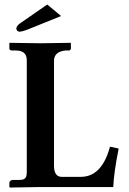

<svg xmlns="http://www.w3.org/2000/svg" viewBox="-20 -839 578 861"><path d="M191.9 -818.8 253.9 -767.1 109.9 -709Q81.5 -697.3 66.9 -696.8Q53.7 -698.7 53.2 -711.9Q55.2 -723.1 67.9 -732.9ZM100.1 -568.8Q100.1 -606.9 62.5 -611.8Q54.2 -612.8 44.9 -612.8H30.8Q22.9 -614.3 22 -621.1V-645L23.9 -647Q24.9 -647 161.1 -645L295.9 -647L297.9 -645V-621.1Q296.4 -614.3 291 -612.8H275.9Q224.1 -608.4 222.2 -568.8V-91.8Q223.6 -46.9 255.9 -45.9H341.8Q434.6 -45.9 471.2 -174.3Q472.2 -178.2 473.1 -181.2L512.2 -172.9Q490.7 -66.4 487.8 0H145L25.9 2L22 0V-20Q23.9 -31.2 38.1 -32.2H69.8Q94.2 -32.2 98.6 -51.3Q100.1 -59.6 100.1 -71.8Z"/></svg>

Font: Linux Libertine O
Style: Semibold
Weight: 700
Designer: Philipp H. Poll
Foundry: Philipp H. Poll
Version: Version 5.0.0